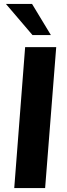

<svg xmlns="http://www.w3.org/2000/svg" viewBox="-20 -950 339 970"><path d="M52 0 107 -712H264L208 0ZM144 -773 10 -930H142L237 -773Z"/></svg>

Font: Muli ExtraBold
Style: Italic
Weight: 800
Italic angle: -4.541°
Designer: Vernon Adams
Foundry: Vernon Adams
Version: Version 2.000